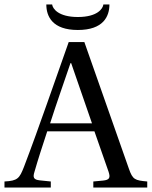

<svg xmlns="http://www.w3.org/2000/svg" viewBox="-47 -838 678 858"><path d="M160 -818C160 -765 187 -704 301 -704C415 -704 442 -765 442 -818H415C413 -800 389 -762 301 -762C213 -762 188 -800 186 -818ZM-27 0H180V-27L131 -32C103 -35 99 -45 107 -70C123 -126 142 -184 164 -251H375L438 -71C447 -44 443 -34 413 -31L370 -27V0H611V-27C556 -32 546 -35 529 -84L330 -650H260L162 -372C133 -290 93 -178 60 -92C40 -41 32 -30 -27 -27ZM177 -287C207 -381 240 -473 268 -556H271L364 -287Z"/></svg>

Font: erewhon
Style: Regular
Weight: 400
Version: Version 1.0.0